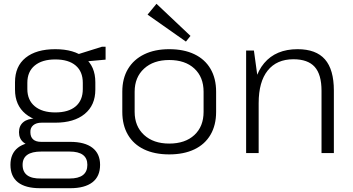

<svg xmlns="http://www.w3.org/2000/svg" viewBox="-20 -806 1858 1011"><path d="M271 -160Q171 -160 115 -206Q59 -252 59 -334V-373Q59 -457 115 -502Q171 -547 271 -547Q370 -547 426 -502Q482 -457 482 -373V-334Q482 -252 426 -206Q370 -160 271 -160ZM191 185Q114 185 74.5 154Q35 123 35 62Q35 3 74 -28Q113 -59 191 -59H350Q426 -59 466.5 -28Q507 3 507 62Q507 123 466.5 154Q426 185 350 185ZM346 134Q440 134 440 62Q440 -8 346 -8H197Q99 -8 99 62Q99 136 197 134ZM168 -37Q127 -37 103.5 -56.5Q80 -76 80 -110Q80 -144 103 -163Q126 -182 169 -182H271V-160H199Q171 -160 155 -146.5Q139 -133 140 -110Q140 -85 154.5 -72Q169 -59 197 -59H271V-37ZM271 -214Q341 -214 378.5 -246Q416 -278 416 -337V-370Q416 -429 378.5 -461Q341 -493 271 -493Q202 -493 163 -461Q124 -429 124 -370V-337Q124 -279 163 -246.5Q202 -214 271 -214ZM383 -518 517 -560H536V-492L383 -478Z M871 7Q794 7 738.5 -19.5Q683 -46 653.5 -96.5Q624 -147 624 -217V-323Q624 -393 654 -443Q684 -493 739.5 -520Q795 -547 871 -547Q948 -547 1003.5 -520.5Q1059 -494 1088.5 -443.5Q1118 -393 1118 -323V-217Q1118 -147 1088.5 -96.5Q1059 -46 1003.5 -19.5Q948 7 871 7ZM871 -50Q955 -50 1003.5 -95Q1052 -140 1052 -217V-323Q1052 -400 1003.5 -445Q955 -490 871 -490Q788 -490 738.5 -444.5Q689 -399 689 -323V-217Q689 -141 738.5 -95.5Q788 -50 871 -50ZM983 -617 959 -587 757 -729 804 -786Z M1673 -328Q1673 -414 1637 -454Q1601 -494 1525 -494Q1437 -494 1389.5 -434.5Q1342 -375 1342 -263L1309 -197V-262Q1309 -400 1371 -473.5Q1433 -547 1547 -547Q1644 -547 1691 -493.5Q1738 -440 1738 -329V0H1673ZM1276 -540H1317L1342 -358V0H1276Z"/></svg>

Font: Pathway Extreme 8pt Thin 12pt ExtraLight
Style: Regular
Weight: 250
Version: Version 1.001;gftools[0.9.26]